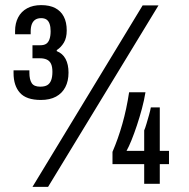

<svg xmlns="http://www.w3.org/2000/svg" viewBox="-20 -719 739 751"><path d="M107 12 538 -698H600L168 12ZM140 -328Q83 -328 58 -356Q33 -384 33 -433V-444H95V-434Q95 -408 104 -394Q113 -380 137 -380Q155 -380 165 -386Q175 -392 180 -405Q185 -418 185 -438Q185 -458 179.5 -469.5Q174 -481 163 -486Q152 -491 137 -491H107V-542H137Q152 -542 160.5 -547.5Q169 -553 173.5 -565.5Q178 -578 178 -597Q178 -614 174 -625.5Q170 -637 162 -642.5Q154 -648 141 -648Q127 -648 118 -642Q109 -636 104.5 -624.5Q100 -613 100 -596V-585H39V-598Q39 -628 51 -651Q63 -674 86 -686.5Q109 -699 141 -699Q174 -699 196 -687.5Q218 -676 229.5 -654Q241 -632 241 -600Q241 -571 230 -552.5Q219 -534 202 -523V-519Q225 -510 236.5 -488.5Q248 -467 248 -435Q248 -402 235.5 -378Q223 -354 199 -341Q175 -328 140 -328ZM544 0V-77H420V-125Q442 -176 458.5 -234Q475 -292 485 -358H549Q544 -327 535 -293.5Q526 -260 515.5 -228.5Q505 -197 494.5 -171Q484 -145 475 -129H544V-209Q548 -218 553 -235Q558 -252 563 -269.5Q568 -287 570 -299H605V-129H641V-77H605V0Z"/></svg>

Font: Archivo Condensed Medium
Style: Regular
Weight: 500
Width: 3
Designer: Hector Gatti
Foundry: Omnibus-Type
Version: Version 2.001